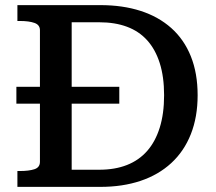

<svg xmlns="http://www.w3.org/2000/svg" viewBox="-20 -730 843 750"><path d="M44 -391H446V-325H44ZM48 -648V-710H372Q459 -710 529 -687.5Q599 -665 649 -620.5Q699 -576 725.5 -510Q752 -444 752 -358Q752 -273 725.5 -206Q699 -139 649 -93Q599 -47 529 -23.5Q459 0 372 0H48V-62H59Q93 -62 114.5 -69Q136 -76 136 -98V-612Q136 -633 114.5 -640.5Q93 -648 59 -648ZM368 -643H260V-67H368Q429 -67 476 -85.5Q523 -104 555 -140.5Q587 -177 604 -231.5Q621 -286 621 -358Q621 -430 604 -483.5Q587 -537 555 -572.5Q523 -608 476 -625.5Q429 -643 368 -643Z"/></svg>

Font: Roboto Serif 20pt Medium
Style: Regular
Weight: 500
Version: Version 1.008